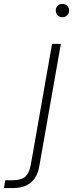

<svg xmlns="http://www.w3.org/2000/svg" viewBox="-131 -741 373 981"><path d="M-111 220 -104 180H-66Q-24 180 -3 162.5Q18 145 26 103L135 -517H180L70 107Q64 144 47 169Q30 194 2.5 207Q-25 220 -66 220ZM188 -653Q174 -653 164 -662.5Q154 -672 154 -688Q154 -703 164 -712Q174 -721 187 -721Q201 -721 211.5 -712Q222 -703 222 -688Q222 -672 212 -662.5Q202 -653 188 -653Z"/></svg>

Font: DM Sans 11pt ExtraLight
Style: Italic
Weight: 250
Italic angle: -10°
Version: Version 4.004;gftools[0.9.30]